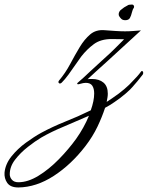

<svg xmlns="http://www.w3.org/2000/svg" viewBox="-256 -470 651 846"><path d="M-175 356Q-210 356 -224 336Q-238 316 -236 290Q-232 252 -205 218.5Q-178 185 -141.5 158.5Q-105 132 -74 115Q-26 89 31 66Q87 44 144 16Q159 -26 159 -58Q159 -80 150.5 -92.5Q142 -105 122 -105Q112 -105 95 -100Q90 -98 86 -99Q82 -100 86 -105Q113 -128 142 -156Q171 -183 203 -212Q229 -235 249.5 -255.5Q270 -276 291 -297Q288 -297 270.5 -297.5Q253 -298 236 -298Q188 -298 157.5 -275.5Q127 -253 102 -221Q90 -205 75.5 -183.5Q61 -162 45.5 -141Q30 -120 16 -106Q12 -102 8 -102Q4 -102 2 -106Q0 -110 4 -115Q32 -148 53 -187.5Q74 -227 95 -262Q116 -297 141.5 -318.5Q167 -340 204 -337Q230 -335 253 -333.5Q276 -332 295 -332Q315 -332 332.5 -333.5Q350 -335 365 -336L220 -203L168 -156L130 -121Q135 -122 140 -122Q145 -122 149 -122Q181 -122 200 -106Q219 -90 219 -57Q219 -49 217.5 -40Q216 -31 214 -21L241 -39Q268 -57 292 -77.5Q316 -98 328 -112Q339 -123 348 -133Q357 -143 365 -154Q367 -157 369 -157Q375 -157 375 -148Q375 -143 371 -139Q360 -125 349.5 -112Q339 -99 327 -86Q321 -78 298 -58Q275 -38 248 -20Q228 -6 207 5Q194 45 173.5 88Q153 131 121 173Q58 255 -19 305Q-96 355 -175 356ZM-175 333Q-133 333 -86.5 304.5Q-40 276 3.5 231.5Q47 187 80 141Q114 93 136 40Q82 64 27 87Q-29 110 -74 136Q-101 152 -133.5 177.5Q-166 203 -189.5 233.5Q-213 264 -213 298Q-213 311 -203.5 322Q-194 333 -175 333ZM296 -381Q285 -381 279 -386.5Q273 -392 269 -399Q267 -402 267 -408Q267 -413 270 -418.5Q273 -424 276 -426Q291 -439 306 -446Q310 -450 326 -450Q331 -450 333.5 -445.5Q336 -441 334 -436Q328 -428 325 -414.5Q322 -401 316.5 -391Q311 -381 296 -381Z"/></svg>

Font: Birthstone Bounce
Style: Regular
Weight: 400
Designer: Robert E. Leuschke
Foundry: Rob Leuschke
Version: Version 1.010; ttfautohint (v1.8.3)